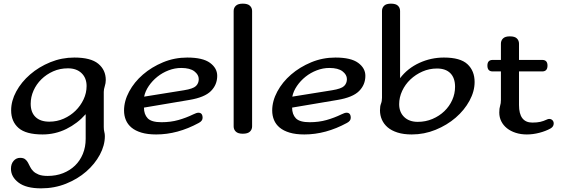

<svg xmlns="http://www.w3.org/2000/svg" viewBox="-20 -722 3071 1051"><path d="M548 -27Q548 -11 551 0Q554 11 554 23Q554 74 526.5 125Q499 176 452 217Q405 258 341.5 283.5Q278 309 205 309Q123 309 81.5 277.5Q40 246 40 202Q40 175 54.5 158.5Q69 142 90 142Q108 142 117.5 149.5Q127 157 133 168Q139 179 145 191.5Q151 204 162 215Q173 226 191.5 233.5Q210 241 241 241Q287 241 325 226Q363 211 390.5 184.5Q418 158 433.5 120.5Q449 83 449 38V-97Q404 -46 343 -16Q282 14 213 14Q122 14 81.5 -21.5Q41 -57 41 -118Q41 -170 69 -221.5Q97 -273 145 -314.5Q193 -356 255.5 -381.5Q318 -407 387 -407Q477 -407 518 -373Q559 -339 559 -284Q559 -267 553.5 -250Q548 -233 548 -219ZM352 -348Q308 -348 271 -331.5Q234 -315 206.5 -288Q179 -261 163.5 -226Q148 -191 148 -154Q148 -107 174.5 -81.5Q201 -56 250 -56Q292 -56 329 -72.5Q366 -89 393.5 -116Q421 -143 437.5 -178Q454 -213 454 -251Q454 -295 426.5 -321.5Q399 -348 352 -348Z M1005 -407Q1090 -407 1129.5 -378Q1169 -349 1169 -307Q1169 -258 1134.5 -223.5Q1100 -189 1017 -175L768 -133Q768 -96 788.5 -74.5Q809 -53 864 -53Q914 -53 956.5 -65Q999 -77 1038 -96Q1056 -105 1066 -105Q1089 -105 1089 -77Q1089 -60 1068 -49Q952 14 835 14Q788 14 754.5 4Q721 -6 700 -23.5Q679 -41 669 -65Q659 -89 659 -117Q659 -169 687 -221Q715 -273 762.5 -314Q810 -355 872.5 -381Q935 -407 1005 -407ZM972 -350Q937 -350 903 -337Q869 -324 841.5 -302Q814 -280 794.5 -251.5Q775 -223 769 -193L987 -228Q1037 -236 1052.5 -251Q1068 -266 1068 -289Q1068 -313 1044 -331.5Q1020 -350 972 -350Z M1360 -30Q1360 -13 1348 -1.5Q1336 10 1309 10Q1283 10 1271 -1.5Q1259 -13 1259 -30V-662Q1259 -679 1271 -690.5Q1283 -702 1309 -702Q1336 -702 1348 -690.5Q1360 -679 1360 -662Z M1816 -407Q1901 -407 1940.5 -378Q1980 -349 1980 -307Q1980 -258 1945.5 -223.5Q1911 -189 1828 -175L1579 -133Q1579 -96 1599.5 -74.5Q1620 -53 1675 -53Q1725 -53 1767.5 -65Q1810 -77 1849 -96Q1867 -105 1877 -105Q1900 -105 1900 -77Q1900 -60 1879 -49Q1763 14 1646 14Q1599 14 1565.5 4Q1532 -6 1511 -23.5Q1490 -41 1480 -65Q1470 -89 1470 -117Q1470 -169 1498 -221Q1526 -273 1573.5 -314Q1621 -355 1683.5 -381Q1746 -407 1816 -407ZM1783 -350Q1748 -350 1714 -337Q1680 -324 1652.5 -302Q1625 -280 1605.5 -251.5Q1586 -223 1580 -193L1798 -228Q1848 -236 1863.5 -251Q1879 -266 1879 -289Q1879 -313 1855 -331.5Q1831 -350 1783 -350Z M2234 14Q2189 14 2156 3.5Q2123 -7 2102 -25Q2081 -43 2070.5 -67Q2060 -91 2060 -118Q2060 -141 2065.5 -154.5Q2071 -168 2071 -187V-662Q2071 -679 2082.5 -690.5Q2094 -702 2120 -702Q2147 -702 2158.5 -690.5Q2170 -679 2170 -662V-294Q2211 -348 2275 -377.5Q2339 -407 2410 -407Q2500 -407 2539 -370.5Q2578 -334 2578 -273Q2578 -222 2550 -170.5Q2522 -119 2474.5 -78Q2427 -37 2364.5 -11.5Q2302 14 2234 14ZM2267 -55Q2310 -55 2347.5 -71Q2385 -87 2412.5 -113.5Q2440 -140 2455.5 -174.5Q2471 -209 2471 -247Q2471 -295 2445.5 -321Q2420 -347 2372 -347Q2330 -347 2292.5 -330.5Q2255 -314 2226.5 -287Q2198 -260 2181.5 -224.5Q2165 -189 2165 -152Q2165 -108 2192.5 -81.5Q2220 -55 2267 -55Z M2864 14Q2831 14 2803 5Q2775 -4 2755 -20Q2735 -36 2724 -58Q2713 -80 2713 -106Q2713 -129 2717.5 -142.5Q2722 -156 2722 -175V-331H2677Q2648 -331 2648 -363Q2648 -394 2677 -394H2722V-483Q2722 -500 2733.5 -511.5Q2745 -523 2771 -523Q2798 -523 2809.5 -511.5Q2821 -500 2821 -483V-394H2948Q2977 -394 2977 -363Q2977 -331 2948 -331H2821V-147Q2821 -51 2894 -51Q2920 -51 2937.5 -55Q2955 -59 2972 -67Q2980 -71 2986 -71Q2997 -71 3004 -64Q3011 -57 3011 -46Q3011 -29 2994 -19Q2967 -4 2932 5Q2897 14 2864 14Z"/></svg>

Font: Sofadi One
Style: Regular
Weight: 400
Designer: Botjo Nikoltchev
Foundry: Botjo Nikoltchev
Version: Version 1.002